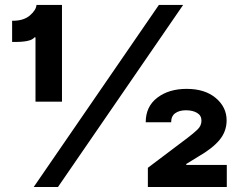

<svg xmlns="http://www.w3.org/2000/svg" viewBox="-20 -747 953 767"><path d="M114.7 0 614.7 -727.3H711.6L211.6 0ZM227.6 -727.3V-340.9H121.8V-597.7H117.5Q103.3 -577.8 28.4 -579.5V-664.1Q73.9 -663.4 99.3 -685.2Q124.6 -707 125.7 -727.3ZM570.7 0V-76.7L729.8 -196.7Q751.8 -213.4 768.3 -228.9Q784.8 -244.3 784.8 -264.9Q784.8 -285.9 767 -296.2Q749.3 -306.5 723 -306.5Q696 -306.5 679.9 -294.7Q663.7 -283 663.7 -258.5H562.1Q562.1 -321.4 608.3 -356.7Q654.5 -392 725.5 -392Q798.7 -392 842 -355.5Q885.3 -318.9 885.3 -266.3Q885.3 -222.7 857.6 -188.7Q829.9 -154.8 772.7 -121.8L724.1 -92V-88.1H886V0Z"/></svg>

Font: Inter UI Extra Bold
Style: Regular
Weight: 800
Designer: Rasmus Andersson
Foundry: rsms
Version: 3.2;8d6f07862